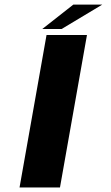

<svg xmlns="http://www.w3.org/2000/svg" viewBox="-20 -830 492 850"><path d="M66.5 0 186 -675H365L245.5 0ZM167 -701.5 304.5 -809.5H432.5L252.5 -701.5Z"/></svg>

Font: Anybody UltraExpanded SemiBold
Style: Italic
Weight: 600
Width: 9
Italic angle: -10°
Designer: Tyler Finck
Foundry: Etcetera Type Company
Version: Version 1.010; ttfautohint (v1.8.3) -l 8 -r 50 -G 200 -x 14 